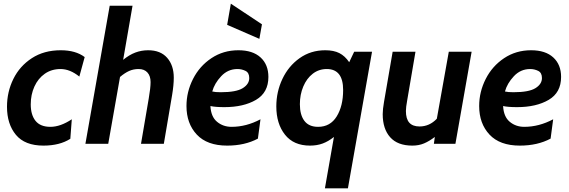

<svg xmlns="http://www.w3.org/2000/svg" viewBox="-20 -781 3093 1043"><path d="M18 -201Q18 -282 52.5 -352Q87 -422 153 -465Q219 -508 310 -508Q391 -508 440 -471L411 -365Q360 -406 309 -406Q260 -406 223.5 -380.5Q187 -355 167 -311Q147 -267 147 -214Q147 -157 173 -124.5Q199 -92 254 -92Q308 -92 370 -133L362 -27Q304 10 216 10Q115 10 66.5 -48.5Q18 -107 18 -201Z M576 -750H700L649 -456Q682 -483 715 -495.5Q748 -508 785 -508Q852 -508 888 -467Q924 -426 924 -359Q924 -319 915 -265L870 0H746L788 -246Q798 -304 798 -335Q798 -368 781 -387Q764 -406 733 -406Q705 -406 681.5 -395.5Q658 -385 632 -363L568 0H444Z M993 -205Q993 -282 1028.5 -352Q1064 -422 1128.5 -465Q1193 -508 1275 -508Q1353 -508 1395.5 -469Q1438 -430 1438 -363Q1438 -278 1370.5 -238.5Q1303 -199 1199 -199Q1149 -199 1123 -205Q1126 -147 1159 -119.5Q1192 -92 1238 -92Q1318 -92 1395 -133L1381 -28Q1310 10 1214 10Q1105 10 1049 -50Q993 -110 993 -205ZM1334 -357Q1334 -386 1313.5 -396Q1293 -406 1270 -406Q1218 -406 1181.5 -367Q1145 -328 1133 -284Q1149 -280 1179 -280Q1263 -280 1298.5 -302Q1334 -324 1334 -357ZM1214 -646 1234 -761 1403 -649 1389 -570Z M1794 -37Q1764 -13 1733 -1.5Q1702 10 1664 10Q1575 10 1528 -49.5Q1481 -109 1481 -203Q1481 -282 1514 -352Q1547 -422 1607.5 -465Q1668 -508 1747 -508Q1793 -508 1823.5 -492.5Q1854 -477 1877 -443L1904 -500H2001L1870 242H1745ZM1844 -292Q1844 -406 1755 -406Q1712 -406 1679 -380.5Q1646 -355 1627.5 -311Q1609 -267 1609 -215Q1609 -157 1633.5 -124.5Q1658 -92 1708 -92Q1774 -92 1809 -148.5Q1844 -205 1844 -292Z M2059 -161Q2059 -187 2066 -227L2113 -500H2237L2192 -236Q2185 -198 2185 -178Q2185 -135 2203.5 -114.5Q2222 -94 2259 -94Q2313 -94 2353 -136L2418 -500H2542L2454 0H2337L2342 -37Q2312 -14 2283.5 -2Q2255 10 2220 10Q2140 10 2099.5 -35.5Q2059 -81 2059 -161Z M2583 -205Q2583 -282 2618.5 -352Q2654 -422 2718.5 -465Q2783 -508 2865 -508Q2943 -508 2985.5 -469Q3028 -430 3028 -363Q3028 -278 2960.5 -238.5Q2893 -199 2789 -199Q2739 -199 2713 -205Q2716 -147 2749 -119.5Q2782 -92 2828 -92Q2908 -92 2985 -133L2971 -28Q2900 10 2804 10Q2695 10 2639 -50Q2583 -110 2583 -205ZM2924 -357Q2924 -386 2903.5 -396Q2883 -406 2860 -406Q2808 -406 2771.5 -367Q2735 -328 2723 -284Q2739 -280 2769 -280Q2853 -280 2888.5 -302Q2924 -324 2924 -357Z"/></svg>

Font: Cabin
Style: Bold Italic
Weight: 700
Italic angle: -7°
Designer: Pablo Impallari
Foundry: Pablo Impallari. http://www.impallari.com Igino Marini. http://www.ikern.com
Version: Version 2.200